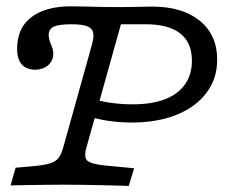

<svg xmlns="http://www.w3.org/2000/svg" viewBox="-20 -592 731 613"><path d="M185.5 -2.4Q160.5 -2.4 130.2 -2Q100 -1.6 69.8 -1.2Q39.5 -0.8 13.7 0L29.8 -56.5L83.9 -61.3Q120.2 -64.5 139.1 -70.2Q158.1 -75.8 167.3 -88.3Q176.6 -100.8 183.1 -125.8L272.6 -446Q280.6 -473.4 277.4 -487.9Q274.2 -502.4 257.7 -508.5Q241.1 -514.5 208.1 -514.5Q167.7 -514.5 151.6 -506.9Q135.5 -499.2 135.5 -479.8Q135.5 -469.4 139.1 -459.7Q142.7 -450 146.4 -440.7Q150 -431.5 150 -420.2Q150 -398.4 134.3 -384.3Q118.5 -370.2 93.5 -369.4Q64.5 -369.4 49.6 -386.3Q34.7 -403.2 34.7 -435.5Q34.7 -480.6 54.8 -510.5Q75 -540.3 113.7 -556Q152.4 -571.8 205.6 -571.8Q234.7 -571.8 259.7 -571Q284.7 -570.2 306 -569.8Q327.4 -569.4 343.5 -569.4H350.8Q395.2 -569.4 423.4 -570.2Q451.6 -571 465.3 -571Q562.1 -571 617.7 -525.8Q673.4 -480.6 673.4 -401.6Q673.4 -341.1 639.5 -296Q605.6 -250.8 544.4 -225.8Q483.1 -200.8 400 -200.8Q361.3 -200.8 324.2 -206.5Q287.1 -212.1 263.7 -221L278.2 -277.4Q295.2 -269.4 331 -264.1Q366.9 -258.9 403.2 -258.9Q464.5 -258.9 506.5 -275Q548.4 -291.1 570.6 -322.6Q592.7 -354 592.7 -398.4Q592.7 -455.6 555.6 -485.1Q518.5 -514.5 446 -514.5H366.1L257.3 -125.8Q246.8 -91.9 257.7 -80.2Q268.5 -68.5 314.5 -63.7L408.1 -54.8L391.1 1.6Q364.5 0.8 337.1 0Q309.7 -0.8 282.7 -1.2Q255.6 -1.6 229.8 -2Q204 -2.4 180.6 -2.4H185.5Z"/></svg>

Font: Playfair 5pt SemiExpanded Light
Style: Italic
Weight: 300
Width: 6
Italic angle: -15.6°
Designer: Claus Eggers Sørensen
Foundry: Claus Eggers Sørensen
Version: Version 2.203